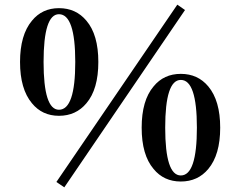

<svg xmlns="http://www.w3.org/2000/svg" viewBox="-20 -769 1029 824"><path d="M222 12 741 -749 774 -726 256 35ZM233 -298Q303 -298 303 -503Q303 -708 233 -708Q167 -708 167 -503Q167 -298 233 -298ZM351 -680Q402 -620 402 -503Q402 -386 351 -326Q306 -272 233 -272Q161 -272 117 -326Q66 -387 66 -503Q66 -619 117 -680Q161 -734 233 -734Q306 -734 351 -680ZM756 -16Q825 -16 825 -221Q825 -426 756 -426Q689 -426 689 -221Q689 -16 756 -16ZM874 -398Q925 -337 925 -221Q925 -105 874 -44Q829 10 756 10Q683 10 639 -44Q588 -104 588 -221Q588 -338 639 -398Q683 -452 756 -452Q829 -452 874 -398Z"/></svg>

Font: Source Han Serif SC Heavy
Style: Regular
Weight: 900
Designer: Ryoko NISHIZUKA  (kana & ideographs); Frank Grießhammer (Latin, Greek & Cyrillic); Wenlong ZHANG  (bopomofo); Sandoll Co
Foundry: Adobe Systems Incorporated
Version: Version 1.001 October 20, 2017